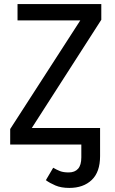

<svg xmlns="http://www.w3.org/2000/svg" viewBox="-20 -709 562 942"><path d="M66 -689H477V-612L136 -81H471V0H30V-76L374 -609H66ZM320 213Q280 213 252 201Q224 189 205 175L241 114Q258 124 274.5 130.5Q291 137 317 137Q347 137 363 119Q379 101 379 63V-1H471V57Q471 135 430 174Q389 213 320 213Z"/></svg>

Font: Fira Sans Variable
Style: Regular
Weight: 400
Designer: Carrois Corporate & Edenspiekermann AG
Foundry: Carrois Corporate GbR & Edenspiekermann AG
Version: Version 4.202